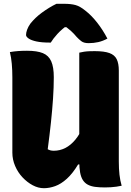

<svg xmlns="http://www.w3.org/2000/svg" viewBox="-20 -977 690 1010"><path d="M620 0Q607 3 592.5 5Q578 7 563 8Q548 9 532 9Q502 9 480 6Q458 3 442 -5.5Q426 -14 416 -29.5Q406 -45 401.5 -69.5Q397 -94 397 -130Q397 -222 397 -300Q397 -378 397 -446Q397 -514 397 -576.5Q397 -639 397 -700Q409 -703 422.5 -705Q436 -707 450.5 -707.5Q465 -708 478 -708Q528 -708 555.5 -698Q583 -688 594 -665.5Q605 -643 605 -606Q605 -549 605 -490Q605 -431 605 -370.5Q605 -310 605 -249Q605 -188 605 -127Q605 -89 608.5 -58Q612 -27 620 0ZM211 13Q181 13 152 -2.5Q123 -18 98.5 -44Q74 -70 59.5 -104Q45 -138 45 -174Q45 -240 45 -306Q45 -372 45 -438.5Q45 -505 45 -570Q45 -608 42 -641.5Q39 -675 32 -703Q55 -707 76.5 -708.5Q98 -710 122 -710Q175 -710 205.5 -697.5Q236 -685 249.5 -654.5Q263 -624 263 -571Q263 -518 259 -458.5Q255 -399 248 -333Q241 -267 231 -192Q238 -188 245.5 -186Q253 -184 263 -184Q295 -184 323.5 -198.5Q352 -213 376.5 -242.5Q401 -272 419 -316V-112H391Q362 -64 331.5 -36.5Q301 -9 270.5 2Q240 13 211 13ZM277 -957Q284 -957 291 -957Q298 -957 304.5 -957Q311 -957 318 -957Q353 -957 377 -950.5Q401 -944 429 -921Q446 -908 461.5 -892Q477 -876 491.5 -857.5Q506 -839 519.5 -818Q533 -797 545 -774Q521 -761 497 -755.5Q473 -750 446 -750Q421 -750 407.5 -760.5Q394 -771 383 -783Q370 -799 352.5 -815Q335 -831 302 -853L357 -834Q344 -834 326 -834Q308 -834 291 -834L346 -853Q305 -824 282 -798.5Q259 -773 247 -753H241Q199 -753 171.5 -759Q144 -765 130.5 -774.5Q117 -784 117 -793Q117 -805 122.5 -820.5Q128 -836 140 -853Q152 -868 167 -882.5Q182 -897 200.5 -910.5Q219 -924 238.5 -936Q258 -948 277 -957Z"/></svg>

Font: Recursive Casual Black
Style: Regular
Weight: 900
Version: Version 1.047